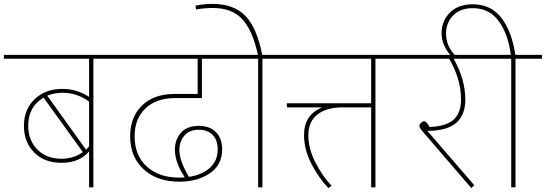

<svg xmlns="http://www.w3.org/2000/svg" viewBox="-37 -963 2806 987"><path d="M580 -681V-661H443V0H421V-185Q372 -126 278 -126Q192 -126 139 -179Q86 -232 86 -316Q86 -400 141 -453Q196 -506 284 -506Q357 -506 421 -465V-661H-17V-681ZM405 -194Q416 -203 421 -211V-441Q358 -486 286 -486Q240 -486 206 -471ZM108 -316Q108 -242 155 -194.5Q202 -147 279 -147Q342 -147 389 -181L187 -461Q108 -415 108 -316Z M866 -459Q766 -459 710.5 -405.5Q655 -352 655 -263Q655 -164 717.5 -107Q780 -50 885 -50Q904 -50 913 -51Q862 -129 862 -193Q862 -245 893 -280.5Q924 -316 985 -316Q1041 -316 1073 -284Q1105 -252 1105 -195Q1105 -115 1041.5 -72Q978 -29 886 -29Q771 -29 701.5 -92.5Q632 -156 632 -263Q632 -361 693 -420.5Q754 -480 860 -480H979V-661H555V-681H1178V-661H1001V-459ZM885 -191Q885 -137 934 -54Q1000 -63 1041 -99.5Q1082 -136 1082 -195Q1082 -243 1056 -269.5Q1030 -296 985 -296Q936 -296 910.5 -265.5Q885 -235 885 -191Z M1449 -681V-661H1312V0H1290V-661H1155V-681H1289Q1261 -809 1207.5 -865.5Q1154 -922 1057 -922Q1011 -922 971 -914L968 -934Q1011 -943 1055 -943Q1164 -943 1223.5 -882.5Q1283 -822 1311 -681Z M2029 -681V-661H1893V0H1871V-411H1723Q1641 -411 1594.5 -374Q1548 -337 1548 -269Q1548 -200 1583 -130.5Q1618 -61 1667 -8L1651 4Q1600 -50 1563 -122.5Q1526 -195 1526 -269Q1526 -374 1620 -411H1438L1437 -432H1871V-661H1425V-681Z M2482 -681V-661H2295Q2355 -555 2355 -451Q2355 -373 2309 -332Q2263 -291 2160 -290L2401 -11L2386 4L2134 -289Q2119 -307 2119 -316Q2119 -324 2128 -332Q2137 -340 2144 -340Q2154 -340 2172 -310Q2260 -314 2296.5 -349.5Q2333 -385 2333 -451Q2333 -557 2272 -661H2005V-681Z M2749 -681V-661H2613V0H2591V-661H2455V-681H2589Q2575 -789 2526.5 -855Q2478 -921 2393 -921Q2329 -921 2292.5 -883.5Q2256 -846 2256 -790Q2256 -728 2301 -680L2284 -675Q2265 -691 2249 -724Q2233 -757 2233 -791Q2233 -855 2275.5 -898Q2318 -941 2393 -941Q2487 -941 2541 -870.5Q2595 -800 2612 -681Z"/></svg>

Font: FiraGO Thin
Style: Regular
Weight: 100
Designer: bBox Type
Foundry: bBox Type GmbH
Version: Version 1.001;PS 001.001;hotconv 1.0.88;makeotf.lib2.5.64775